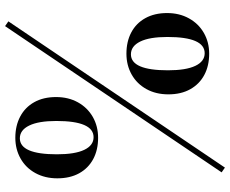

<svg xmlns="http://www.w3.org/2000/svg" viewBox="-96 -768 919 768"><g transform="rotate(90 364.0 -384.5)"><path d="M85 55.2 65.9 42 650.9 -824.2 669.9 -811ZM357.9 -598.1Q357.9 -548.3 336.9 -510.3Q315.9 -472.2 278.8 -451.2Q241.7 -430.2 195.3 -430.2Q147 -430.2 110.4 -449.5Q73.7 -468.8 53.2 -505.6Q32.7 -542.5 32.7 -592.8Q32.7 -642.1 54 -680.4Q75.2 -718.8 112.3 -740Q149.4 -761.2 195.3 -761.2Q243.7 -761.2 280.3 -741.7Q316.9 -722.2 337.4 -685.5Q357.9 -648.9 357.9 -598.1ZM128.4 -594.2Q128.4 -522.5 146.7 -485.4Q165 -448.2 197.8 -448.2Q261.7 -448.2 261.7 -596.2Q261.7 -668.5 243.9 -705.8Q226.1 -743.2 193.4 -743.2Q128.4 -743.2 128.4 -594.2ZM693.8 -153.8Q693.8 -104.5 672.9 -66.2Q651.9 -27.8 614.7 -6.8Q577.6 14.2 531.7 14.2Q483.4 14.2 446.5 -5.4Q409.7 -24.9 389.2 -61.5Q368.7 -98.1 368.7 -148.9Q368.7 -198.2 389.9 -236.3Q411.1 -274.4 448.2 -295.7Q485.4 -316.9 531.7 -316.9Q580.1 -316.9 616.7 -297.4Q653.3 -277.8 673.6 -241.2Q693.8 -204.6 693.8 -153.8ZM464.4 -149.9Q464.4 -78.6 482.7 -41.3Q501 -3.9 533.7 -3.9Q597.7 -3.9 597.7 -151.9Q597.7 -224.6 579.8 -261.7Q562 -298.8 529.3 -298.8Q464.4 -298.8 464.4 -149.9Z"/></g></svg>

Font: TypoPRO Playfair Display SC
Style: Bold
Weight: 700
Designer: Claus Eggers Sørensen
Foundry: Claus Eggers Sørensen
Version: Version 1.004;PS 001.004;hotconv 1.0.70;makeotf.lib2.5.58329